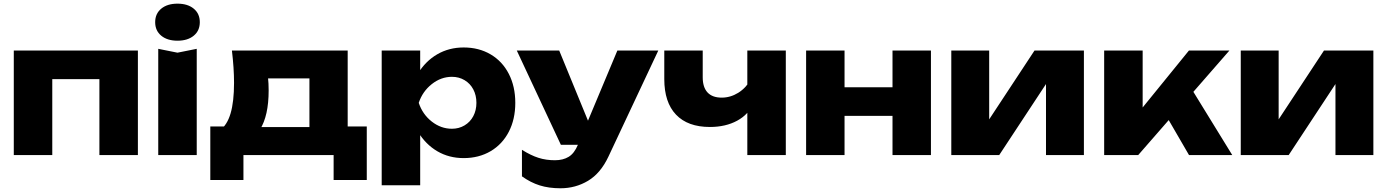

<svg xmlns="http://www.w3.org/2000/svg" viewBox="-20 -848 7586 1050"><path d="M734.1 0H523.6V-511.4L619.9 -415.3H169.5L265.9 -511.4V0H55.4V-571.8H734.1Z M950.6 -559.9 1055.9 -581V0H845.4V-581ZM828.6 -726.7Q828.6 -773.3 861.9 -800.7Q895.1 -828 950.6 -828Q1006.2 -828 1039.4 -800.7Q1072.7 -773.3 1072.7 -726.7Q1072.7 -680.1 1039.4 -652.7Q1006.2 -625.4 950.6 -625.4Q895.1 -625.4 861.9 -652.7Q828.6 -680.1 828.6 -726.7Z M1985.8 136.5H1804.5V0H1311.3V136.5H1130.1V-156.5H1304L1342 -153.2H1756.3L1790.9 -156.5H1985.8ZM1881.4 -571.8V-38.6H1672.2V-515.6L1768.5 -419.2H1350.7L1428.8 -496.4Q1441.9 -458.9 1445.6 -425.1Q1449.2 -391.2 1449.2 -353.2Q1449.2 -215.3 1401.9 -139.7Q1354.6 -64 1268 -64L1182.5 -135.6Q1221.9 -163.4 1240.9 -227.6Q1259.9 -291.8 1259.9 -395.1Q1259.9 -475 1248.3 -571.8Z M2277.9 -571.8V-410.6L2269.3 -385.4V-222L2277.9 -174V165H2067.4V-571.8ZM2515.6 -588.4Q2598.9 -588.4 2663.1 -550.6Q2727.3 -512.8 2762.6 -444Q2798 -375.2 2798 -285.6Q2798 -196 2762.6 -127.5Q2727.3 -59.1 2663.1 -21.2Q2598.9 16.6 2515.6 16.6Q2435.7 16.6 2371.8 -20.7Q2308 -58.1 2266.4 -126.4Q2224.8 -194.6 2211.7 -285.6Q2223.8 -377.2 2265.4 -445.5Q2307 -513.8 2371.3 -551.1Q2435.7 -588.4 2515.6 -588.4ZM2451.5 -427.9Q2391.7 -427.9 2341.2 -387.9Q2290.7 -347.9 2270 -285.6Q2290.7 -222.9 2341 -183.4Q2391.3 -143.9 2451.5 -143.9Q2489.9 -143.9 2520.6 -162.3Q2551.4 -180.6 2568.4 -212.9Q2585.4 -245.2 2585.4 -285.6Q2585.4 -326.7 2568.4 -359Q2551.4 -391.3 2520.6 -409.6Q2489.9 -427.9 2451.5 -427.9Z M2834.4 116.4V-28.7Q2883.1 1.8 2924.5 15Q2965.8 28.3 3014.9 28.3Q3059.2 28.3 3090.1 9.5Q3120.9 -9.4 3140.3 -56L3356.3 -571.8H3580.1L3307.2 8.8Q3264.4 99.7 3196 140.6Q3127.5 181.6 3045.2 181.6Q2981.6 181.6 2931.9 166Q2882.1 150.5 2834.4 116.4ZM2806.1 -571.8H3038.1L3249.6 -56.3H3047.2Z M3612.8 -415.6V-571.8H3823V-425.1Q3823 -370.6 3849.4 -342.3Q3875.8 -314.1 3926.9 -314.1Q3974.5 -314.1 4017.1 -340.4Q4059.7 -366.8 4088.7 -416.9L4099.3 -283.3Q4074.7 -222.4 4011.5 -188Q3948.3 -153.6 3862.4 -153.6Q3741.2 -153.6 3677 -221Q3612.8 -288.4 3612.8 -415.6ZM4066.9 -571.8H4277.4V0H4066.9Z M4598.6 -571.8V0H4388.4V-571.8ZM5071.1 -571.8V0H4860.9V-571.8ZM4940.2 -370.8V-214.3H4509.4V-370.8Z M5182.4 -571.8H5389.6V-115L5346.1 -129.2L5637.6 -571.8H5907.6V0H5700.3V-469.7L5744.2 -455.1L5444.5 0H5182.4Z M6018.4 -571.8H6228.9V-163.3L6167.8 -185.1L6482.1 -571.8H6703.5L6204.6 0H6018.4ZM6320.7 -278.7 6479.9 -388.6 6718.9 0H6482.4Z M6765.4 -571.8H6972.6V-115L6929.1 -129.2L7220.6 -571.8H7490.6V0H7283.3V-469.7L7327.2 -455.1L7027.5 0H6765.4Z"/></svg>

Font: Unbounded Variable
Style: Regular
Weight: 400
Designer: Luke Prowse, Jean-Baptiste Morizot, Fátima Lázaro, Florian Runge
Foundry: NaN
Version: Version 1.600;FEAKit 1.0